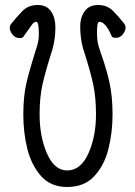

<svg xmlns="http://www.w3.org/2000/svg" viewBox="-20 -729 540 766"><path d="M248 17Q182 17 143.5 -27Q105 -71 89 -135.5Q73 -200 73 -272Q73 -344 85 -396Q97 -448 128 -546Q135 -568 135 -594Q135 -642 125 -642Q116 -642 108.5 -632Q101 -622 75 -585Q72 -577 59 -577Q41 -577 30 -591Q19 -605 19 -618Q19 -626 23 -632Q47 -662 70 -685.5Q93 -709 131 -709Q166 -709 183.5 -684Q201 -659 201 -619Q201 -574 189 -531Q161 -444 149.5 -392Q138 -340 138 -273Q138 -184 167.5 -116.5Q197 -49 248 -49Q302 -49 332.5 -116.5Q363 -184 363 -273Q363 -338 352.5 -389.5Q342 -441 311 -537Q300 -577 300 -624Q300 -660 318 -684.5Q336 -709 371 -709Q408 -709 431 -685.5Q454 -662 477 -633Q481 -627 481 -619Q481 -606 470 -592Q459 -578 442 -578Q428 -578 425 -586Q401 -642 376 -642Q367 -642 367 -600Q367 -567 373 -546L382 -518Q404 -457 416.5 -401Q429 -345 429 -272Q429 -200 412.5 -134.5Q396 -69 356 -26Q316 17 248 17Z"/></svg>

Font: LXGW WenKai Mono TC
Style: Regular
Weight: 400
Designer: LXGW / Fontworks Inc.
Foundry: LXGW / Fontworks Inc.
Version: Version 1.330